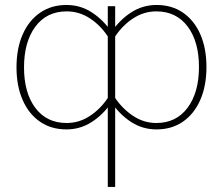

<svg xmlns="http://www.w3.org/2000/svg" viewBox="-20 -508 883 761"><path d="M407.2 -483.4V232.9H436.5V-483.4ZM798.3 -242.2Q798.3 -316.4 774.2 -371.6Q750 -426.8 705.8 -457.5Q661.6 -488.3 600.6 -488.3Q545.9 -488.3 500.5 -459.2Q455.1 -430.2 420.9 -380.4L436.5 -363.8Q466.8 -408.7 508.8 -435.8Q550.8 -462.9 599.6 -462.9Q678.7 -462.9 723.6 -403.1Q768.6 -343.3 768.6 -242.7Q768.6 -141.6 723.6 -81.1Q678.7 -20.5 599.6 -20.5Q550.8 -20.5 508.8 -47.9Q466.8 -75.2 436.5 -119.6L420.9 -103Q455.1 -53.2 500.2 -24.2Q545.4 4.9 600.1 4.9Q661.1 4.9 705.6 -26.1Q750 -57.1 774.2 -112.8Q798.3 -168.5 798.3 -242.2ZM45.4 -241.2Q45.4 -167.5 69.6 -112.1Q93.8 -56.6 138.2 -25.9Q182.6 4.9 243.2 4.9Q297.9 4.9 343.3 -24.2Q388.7 -53.2 422.9 -103L407.2 -119.6Q377.4 -75.2 335.4 -47.9Q293.5 -20.5 244.1 -20.5Q165 -20.5 120.1 -80.3Q75.2 -140.1 75.2 -240.7Q75.2 -341.8 120.1 -402.3Q165 -462.9 244.1 -462.9Q293.5 -462.9 335.4 -435.8Q377.4 -408.7 407.2 -363.8L422.9 -380.4Q388.7 -430.2 343.5 -459.2Q298.3 -488.3 243.7 -488.3Q183.1 -488.3 138.4 -457.3Q93.8 -426.3 69.6 -370.8Q45.4 -315.4 45.4 -241.2Z"/></svg>

Font: Estedad VF
Style: Regular
Weight: 100
Designer: Amin Abedi
Version: Version 7.3